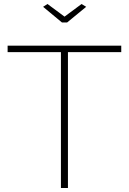

<svg xmlns="http://www.w3.org/2000/svg" viewBox="-20 -938 643 958"><path d="M585 -678H319V0H284V-678H18V-710H585ZM217 -918 302 -855 387 -918 410 -904 315 -826H289L195 -904Z"/></svg>

Font: Raleway Thin ExtraLight
Style: Regular
Weight: 250
Version: Version 4.026